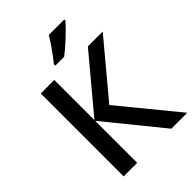

<svg xmlns="http://www.w3.org/2000/svg" viewBox="-263 -1050 1169 1169"><g transform="rotate(-45 321.0 -465.5)"><path d="M339.8 -369.1 642.1 0H504.9L210.9 -361.8V0H94.2V-713.9H210.9V-368.2L500 -713.9H627.9ZM353 -771H276.9V-783.2Q304.7 -817.4 334 -859.4Q364.3 -901.4 380.9 -931.2H514.2V-920.9Q490.7 -893.6 438 -843.8Q386.2 -795.4 353 -771Z"/></g></svg>

Font: Open Sans
Style: SemiBold
Weight: 600
Foundry: Ascender Corporation
Version: Version 1.10